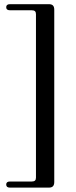

<svg xmlns="http://www.w3.org/2000/svg" viewBox="-20 -754 356 897"><path d="M148 76V-688Q148 -697.5 143.2 -701.8Q138.5 -706 128.5 -706H26.5Q9 -706 9 -720.5Q9 -727 13.2 -730.8Q17.5 -734.5 26.5 -734.5H208.5Q221.5 -734.5 227.5 -728.2Q233.5 -722 233.5 -708.5V96.5Q233.5 109.5 227.5 116Q221.5 122.5 208.5 122.5H26.5Q17.5 122.5 13.2 118.8Q9 115 9 108Q9 94 26.5 94H128.5Q138.5 94 143.2 89.8Q148 85.5 148 76Z"/></svg>

Font: Fraunces 60pt
Style: Regular
Weight: 400
Version: Version 1.000;[b76b70a41]